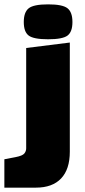

<svg xmlns="http://www.w3.org/2000/svg" viewBox="-70 -695 390 880"><path d="M-50 165V35L2 25Q33 19 41.5 8.5Q50 -2 50 -15V-475L250 -500V0Q250 81 210 123Q170 165 95 165ZM61.5 -532Q39 -549 39 -594Q39 -639 61.5 -657Q84 -675 150.5 -675Q217 -675 239.5 -657Q262 -639 262 -594Q262 -549 239.5 -532Q217 -515 150.5 -515Q84 -515 61.5 -532Z"/></svg>

Font: Changa One
Style: Regular
Weight: 400
Designer: Eduardo Rodriguez Tunni
Foundry: Eduardo Rodriguez Tunni
Version: Version 1.003